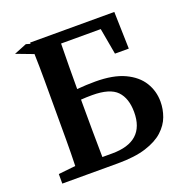

<svg xmlns="http://www.w3.org/2000/svg" viewBox="-120 -775 862 887"><g transform="rotate(-20 310.5 -331.5)"><path d="M252 -312Q252 -247 252.5 -182Q253 -117 254 -52H302Q463 -52 463 -197Q463 -265 428.5 -301Q394 -337 307 -337Q292 -337 278.5 -336.5Q265 -336 252 -335ZM120 -607 38 -638 100 -663 121 -657Q121 -659 121 -660.5Q121 -662 121 -663H535L540 -481H472L449 -610H254Q253 -554 252.5 -497.5Q252 -441 252 -387Q275 -389 297.5 -390Q320 -391 342 -391Q430 -391 485.5 -365Q541 -339 567.5 -296Q594 -253 594 -201Q594 -164 581 -128.5Q568 -93 536.5 -64Q505 -35 450 -17.5Q395 0 311 0H38V-47L122 -56Q124 -119 124 -183Q124 -247 124 -312V-351Q124 -415 124 -479Q124 -543 122 -607Z"/></g></svg>

Font: Source Serif Pro Semibold
Style: Regular
Weight: 600
Designer: Frank Grießhammer
Foundry: Adobe Systems Incorporated
Version: Version 3.000;hotconv 1.0.109;makeotfexe 2.5.65596